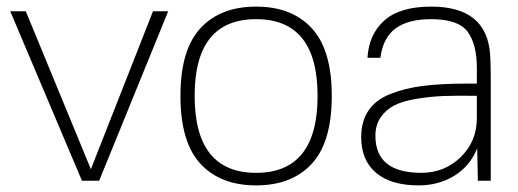

<svg xmlns="http://www.w3.org/2000/svg" viewBox="-20 -547 1569 581"><path d="M489 -513 280 0H228L11 -513H58L255 -35L443 -513Z M569 -257Q569 -24 755 -24Q941 -24 941 -257Q941 -489 755 -489Q569 -489 569 -257ZM526 -257Q526 -396 586.5 -461.5Q647 -527 755 -527Q863 -527 923.5 -461.5Q984 -396 984 -257Q984 -117 923.5 -51.5Q863 14 755 14Q647 14 586.5 -51.5Q526 -117 526 -257Z M1285 -527Q1452 -527 1463 -384Q1465 -357 1465 -313V0H1426L1424 -98Q1402 -44 1354.5 -15Q1307 14 1247 14Q1163 14 1118 -24Q1073 -62 1073 -132Q1073 -180 1095 -212.5Q1117 -245 1161 -262.5Q1205 -280 1259.5 -287Q1314 -294 1391 -294H1423V-341Q1423 -413 1395 -451Q1367 -489 1284 -489Q1215 -489 1177 -461Q1139 -433 1131 -372H1092Q1096 -443 1143 -485Q1190 -527 1285 -527ZM1116 -136Q1116 -24 1255 -24Q1325 -24 1374 -71.5Q1423 -119 1423 -190V-257Q1364 -258 1323.5 -256.5Q1283 -255 1240.5 -248Q1198 -241 1173 -228Q1148 -215 1132 -192Q1116 -169 1116 -136Z"/></svg>

Font: Nacelle UltraLight
Style: Regular
Weight: 200
Designer: Sora Sagano
Foundry: Sora Sagano
Version: Version 1.000;FEAKit 1.0